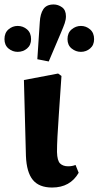

<svg xmlns="http://www.w3.org/2000/svg" viewBox="-39 -824 441 859"><path d="M194 15Q136 15 108 -19Q80 -53 77 -126L68 -466L221 -495L236 -484Q229 -380 224.5 -315.5Q220 -251 218 -212Q216 -173 216 -144Q217 -105 230 -92.5Q243 -80 266 -80Q284 -80 299 -86L313 -51Q275 15 194 15ZM40 -592Q17 -592 -1 -607Q-19 -622 -19 -649Q-19 -677 -1 -692.5Q17 -708 40 -708Q64 -708 82 -692.5Q100 -677 100 -649Q100 -622 82 -607Q64 -592 40 -592ZM179 -549 128 -559 139 -725Q141 -762 155 -783Q169 -804 201 -804Q221 -804 238.5 -791.5Q256 -779 256 -751Q256 -736 250.5 -720Q245 -704 233 -676ZM323 -592Q300 -592 281.5 -607Q263 -622 263 -649Q263 -677 281.5 -692.5Q300 -708 323 -708Q346 -708 364 -692.5Q382 -677 382 -649Q382 -622 364 -607Q346 -592 323 -592Z"/></svg>

Font: Source Serif Pro
Style: Bold
Weight: 700
Designer: Frank Grießhammer
Foundry: Adobe Systems Incorporated
Version: Version 3.001;hotconv 1.0.111;makeotfexe 2.5.65597